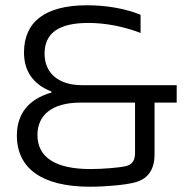

<svg xmlns="http://www.w3.org/2000/svg" viewBox="-20 -699 730 728"><path d="M286 -310H492V-118C492 -95 484 -75 457 -69C431 -63 368 -58 323 -58C191 -58 122 -102 122 -187C122 -261 175 -310 286 -310ZM44 -185C44 -60 140 9 321 9C381 9 456 2 490 -7C547 -21 566 -64 566 -113V-310H650V-376H292C198 -376 149 -425 149 -495C149 -574 203 -612 315 -612C376 -612 446 -600 513 -574V-643C454 -667 382 -679 310 -679C152 -679 71 -617 71 -500C71 -432 103 -380 175 -352V-348C87 -323 44 -266 44 -185Z"/></svg>

Font: LT Wave Alt Light
Style: Regular
Weight: 300
Designer: Daniel Lyons
Version: Version 2.5 (Glyphs App)